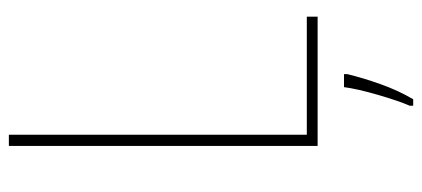

<svg xmlns="http://www.w3.org/2000/svg" viewBox="-286 -468 975 444"><g transform="rotate(-90 202.0 -246.5)"><path d="M385 0V-25H112V-714H86V0ZM222 61Q218 92 204 140Q190 188 179 213V221H194Q214 187 228.5 146.5Q243 106 252 69V61Z"/></g></svg>

Font: Noto Sans Display SemiCondensed Thin
Style: Regular
Weight: 250
Width: 4
Designer: Monotype Design team
Foundry: Monotype Imaging Inc.
Version: 1.000